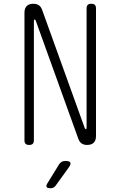

<svg xmlns="http://www.w3.org/2000/svg" viewBox="-20 -760 640 1020"><path d="M110 -693Q110 -716 122 -728Q134 -740 157 -740Q175 -740 186.5 -732Q198 -724 204 -707L430 -80Q431 -77 432.5 -75.5Q434 -74 436 -74Q438 -74 439 -75.5Q440 -77 440 -80V-715Q440 -728 446 -734Q452 -740 465 -740Q478 -740 484 -734Q490 -728 490 -715V-37Q490 -14 478 -2Q466 10 443 10Q425 10 413.5 2Q402 -6 396 -23L170 -650Q169 -653 167.5 -654.5Q166 -656 164 -656Q162 -656 161 -654.5Q160 -653 160 -650V-15Q160 -2 154 4Q148 10 135 10Q122 10 116 4Q110 -2 110 -15ZM233 212 294 113Q300 104 308 99.5Q316 95 327 95Q349 95 353.5 103.5Q358 112 345 130L275 227Q270 234 263 237Q256 240 248 240Q231 240 227.5 233Q224 226 233 212Z"/></svg>

Font: Maple Mono NL Thin
Style: Regular
Weight: 250
Monospace: yes
Designer: subframe7536
Version: Version 7.000